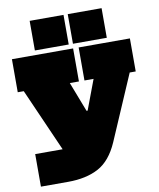

<svg xmlns="http://www.w3.org/2000/svg" viewBox="-104 -871 960 1162"><g transform="rotate(-10 375.5 -290.0)"><path d="M423 -580H738V-377H701L529 22Q482.5 128.5 406.8 169.2Q331 210 219 210H52V10H219Q254.5 10 274.5 -2.8Q294.5 -15.5 305 -40L402 -52L252 81L50 -377H13V-580H389V-377H333L454 -63L324 -194H458L361 -63L479 -377H423ZM159 -790H367V-608H159ZM393 -790H601V-608H393Z"/></g></svg>

Font: Hepta Slab Black
Style: Regular
Weight: 900
Designer: Michael LaGattuta
Foundry: Michael LaGattuta
Version: Version 1.102